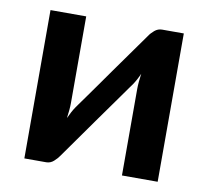

<svg xmlns="http://www.w3.org/2000/svg" viewBox="-63 -583 710 654"><g transform="rotate(10 291.5 -256.0)"><path d="M522 -513V0H398.5V-299.5Q398.5 -311 399.8 -324.8Q401 -338.5 403 -352.5Q393 -329.5 381 -312Q380 -311 371 -298.2Q362 -285.5 347.8 -265.5Q333.5 -245.5 315.5 -220.2Q297.5 -195 279 -169Q235.5 -107.5 180.5 -30Q173.5 -19.5 162.2 -9.5Q151 0.5 136.5 0.5H61V-512.5H184.5V-213Q184.5 -201.5 183.2 -187.8Q182 -174 180 -160Q191 -184.5 202 -200.5Q202.5 -201.5 211.5 -214Q220.5 -226.5 234.8 -246.5Q249 -266.5 267 -291.8Q285 -317 303.5 -343.5Q347 -405 402.5 -482.5Q409.5 -493.5 421 -503.2Q432.5 -513 447 -513Z"/></g></svg>

Font: Lato
Style: Bold
Weight: 700
Designer: Lukasz Dziedzic with Adam Twardoch and Botio Nikoltchev
Foundry: tyPoland Lukasz Dziedzic
Version: Version 2.010; 2014-09-01; http://www.latofonts.com/; ttfaut